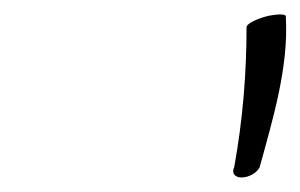

<svg xmlns="http://www.w3.org/2000/svg" viewBox="-20 -930 413 264"><path d="M319 -893C319 -830 314 -766 302 -700C298 -692 303 -686 312 -686C322 -686 333 -692 337 -700C356 -769 377 -839 373 -907C374 -911 363 -911 348 -908C333 -904 320 -898 319 -893Z"/></svg>

Font: Nupuram Thin Italic
Style: Regular
Weight: 100
Designer: Santhosh Thottingal (santhosh.thottingal@gmail.com)
Foundry: SMC
Version: Version 1.000